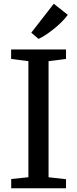

<svg xmlns="http://www.w3.org/2000/svg" viewBox="-20 -1008 413 1028"><path d="M132 -59V-680.5L39.5 -692.5V-743H333.5V-692.5L240 -680.5V-59L333.5 -48.5V0H40V-49.5ZM186 -800 147.5 -833 268 -988 343 -928.5Q330 -910.5 310.8 -891.2Q291.5 -872 269.5 -854.2Q247.5 -836.5 226.2 -822.2Q205 -808 187 -800Z"/></svg>

Font: Merriweather Light 18pt
Style: Regular
Weight: 400
Version: Version 2.100